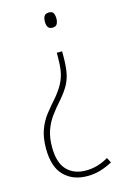

<svg xmlns="http://www.w3.org/2000/svg" viewBox="-114 -584 535 834"><g transform="rotate(-15 154.0 -167.0)"><path d="M206 -354V-335Q206 -292 201 -262Q196 -232 182.5 -207Q169 -182 144 -153Q117 -123 97.5 -96Q78 -69 67 -37.5Q56 -6 56 37Q56 107 87.5 140Q119 173 173 173Q226 173 274 144L286 167Q260 181 232.5 189.5Q205 198 172 198Q108 198 68.5 158.5Q29 119 29 36Q29 -13 42 -48Q55 -83 76.5 -110.5Q98 -138 124 -167Q148 -196 160.5 -220.5Q173 -245 177.5 -271.5Q182 -298 182 -335V-354ZM219 -498Q219 -484 213.5 -474Q208 -464 193 -464Q178 -464 172.5 -473Q167 -482 167 -497Q167 -514 173 -523Q179 -532 194 -532Q209 -532 214 -522.5Q219 -513 219 -498Z"/></g></svg>

Font: Noto Sans Khmer Condensed Thin
Style: Regular
Weight: 100
Width: 3
Designer: Danh Hong and the Monotype Design Team
Foundry: Monotype Imaging Inc.
Version: Version 2.004; ttfautohint (v1.8.4.7-5d5b)